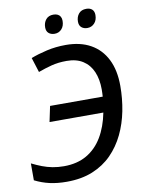

<svg xmlns="http://www.w3.org/2000/svg" viewBox="-98 -967 789 1045"><g transform="rotate(-10 297.0 -444.5)"><path d="M185.5 9.8Q133.3 9.8 91.3 0.2Q49.3 -9.3 9.8 -29.3V-122.6Q38.6 -108.4 65.9 -97.9Q93.3 -87.4 122.6 -81.8Q151.9 -76.2 185.1 -76.2Q258.3 -76.2 311 -106.7Q363.8 -137.2 397.5 -193.4Q431.2 -249.5 446.3 -326.7H148.9L167 -412.6H458Q458.5 -421.9 459 -431.2Q459.5 -440.4 459.5 -452.6Q459.5 -508.3 441.7 -550Q423.8 -591.8 387.9 -615Q352.1 -638.2 297.9 -638.2Q251 -638.2 213.9 -628.4Q176.8 -618.7 139.6 -605L113.8 -686.5Q152.8 -701.7 202.6 -713.1Q252.4 -724.6 308.6 -724.6Q388.7 -724.6 445.3 -692.9Q502 -661.1 532.2 -600.8Q562.5 -540.5 562.5 -453.6Q562.5 -383.3 549.3 -315.9Q536.1 -248.5 507.8 -189.7Q479.5 -130.9 435.3 -85.9Q391.1 -41 329.1 -15.6Q267.1 9.8 185.5 9.8ZM440.9 -794.9Q421.4 -794.9 408.7 -805.7Q396 -816.4 396 -837.9Q396 -863.8 410.4 -881.3Q424.8 -898.9 452.6 -898.9Q473.1 -898.9 484.6 -888.2Q496.1 -877.4 496.1 -857.4Q496.1 -828.6 480.2 -811.8Q464.4 -794.9 440.9 -794.9ZM260.3 -794.9Q240.2 -794.9 227.5 -805.7Q214.8 -816.4 214.8 -837.9Q214.8 -863.8 229.2 -881.3Q243.7 -898.9 270.5 -898.9Q284.7 -898.9 294.4 -894Q304.2 -889.2 309.3 -879.9Q314.5 -870.6 314.5 -857.4Q314.5 -828.6 299.1 -811.8Q283.7 -794.9 260.3 -794.9Z"/></g></svg>

Font: Open Sans Medium
Style: Italic
Weight: 500
Italic angle: -12°
Designer: Monotype Design Team
Foundry: Monotype Imaging Inc.
Version: Version 3.000